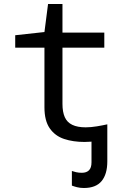

<svg xmlns="http://www.w3.org/2000/svg" viewBox="-20 -699 640 959"><path d="M399 240Q380 240 364.5 236Q349 232 339 228V155Q347 158 360 161Q373 164 389 164Q412 164 424.5 151.5Q437 139 437 112V-20L516 -43V107Q516 171 487.5 205.5Q459 240 399 240ZM402 10Q345 10 300 -5Q255 -20 228.5 -58Q202 -96 202 -163V-461H56V-523L202 -539L220 -679H292V-536H501V-461H292V-180Q292 -140 303.5 -114Q315 -88 341 -75.5Q367 -63 408 -63Q434 -63 464 -68Q494 -73 516 -78V-6Q492 0 463 5Q434 10 402 10Z"/></svg>

Font: Noto Sans Mono
Style: Regular
Weight: 400
Designer: Monotype Design Team
Foundry: Monotype Imaging Inc.
Version: Version 2.014